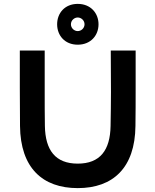

<svg xmlns="http://www.w3.org/2000/svg" viewBox="-20 -960 800 988"><path d="M82 -700V-506C82 -442 83 -377 83 -312C85 -96 199 8 380 8C561 8 675 -96 677 -312C678 -377 678 -442 678 -506V-700H550L551 -486C551 -415 550 -384 549 -312C547 -187 495 -118 380 -118C265 -118 213 -187 211 -312C210 -384 210 -415 210 -486V-700ZM274 -835C274 -778 313 -730 380 -730C447 -730 487 -778 487 -835C487 -892 447 -940 380 -940C313 -940 274 -892 274 -835ZM345 -835C345 -855 362 -870 380 -870C398 -870 415 -855 415 -835C415 -815 398 -800 380 -800C362 -800 345 -815 345 -835Z"/></svg>

Font: KT Kiyosuna Sans Bold
Style: Regular
Weight: 700
Designer: [Zen Kaku Gothic] Yoshimichi Ohira
Version: Version 1.010;Glyphs 3.1.2 (3151)